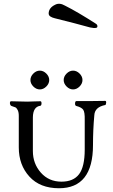

<svg xmlns="http://www.w3.org/2000/svg" viewBox="-20 -989 603 1022"><path d="M459 -843Q384 -864 271 -892Q258 -895 248.5 -901Q239 -907 239 -918Q240 -948 274 -964Q297 -976 326 -959Q392 -926 490 -863Q498 -858 498.5 -850.5Q499 -843 493 -841Q481 -838 459 -843ZM80 -204V-372Q80 -392 74 -403.5Q68 -415 62 -417.5Q56 -420 41 -425Q37 -426 34.5 -432Q32 -438 33 -444Q34 -450 39 -450Q55 -450 82 -449Q109 -448 126 -448Q138 -448 156 -449Q174 -450 195 -450Q201 -450 201 -439Q201 -428 195 -426Q156 -421 155 -365V-185Q155 -118 197.5 -70Q240 -22 307 -22Q371 -22 401 -62Q431 -102 431 -193V-350Q432 -393 422.5 -405.5Q413 -418 386 -425Q379 -427 379.5 -439Q380 -451 387 -451H459Q474 -451 499 -451.5Q524 -452 540 -452Q546 -452 545 -441.5Q544 -431 540 -430Q484 -419 482 -375Q475 -298 475 -217Q475 13 294 13Q193 13 136.5 -49Q80 -111 80 -204ZM157.5 -597.5Q173 -613 192 -613Q211 -613 226.5 -597.5Q242 -582 242 -563Q242 -544 226.5 -528.5Q211 -513 192 -513Q173 -513 157.5 -528.5Q142 -544 142 -563Q142 -582 157.5 -597.5ZM334.5 -597.5Q350 -613 369 -613Q388 -613 403.5 -597.5Q419 -582 419 -563Q419 -544 403.5 -528.5Q388 -513 369 -513Q350 -513 334.5 -528.5Q319 -544 319 -563Q319 -582 334.5 -597.5Z"/></svg>

Font: EB Garamond 12 All SC
Style: AllSC
Weight: 400
Version: Version 0.016 ; ttfautohint (v0.97) -l 8 -r 50 -G 200 -x 0 -